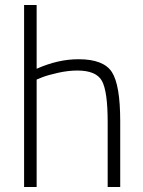

<svg xmlns="http://www.w3.org/2000/svg" viewBox="-20 -745 570 765"><path d="M126 0H76V-725H126V-471Q211 -509 293 -509Q393 -509 426 -457.5Q459 -406 459 -262V0H409V-259Q409 -380 386.5 -422Q364 -464 288 -464Q252 -464 211.5 -455Q171 -446 148 -437L126 -428Z"/></svg>

Font: TitilliumText
Style: Light
Weight: 300
Designer: Accademia di Belle Arti di Urbino and others
Foundry: Accademia di Belle Arti di Urbino and others.
Version: Version 60.001